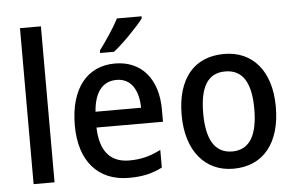

<svg xmlns="http://www.w3.org/2000/svg" viewBox="-53 -844 1433 932"><g transform="rotate(-5 663.5 -378.0)"><path d="M177 0V-760H75V0Z M668 -756V-766H548C525 -721 484 -661 452 -618V-606H520C566 -642 640 -718 668 -756ZM519 -549C384 -549 299 -447 299 -266C299 -92 389 10 539 10C606 10 653 -1 702 -26V-112C651 -86 606 -74 548 -74C455 -74 406 -133 403 -247H727V-307C727 -452 651 -549 519 -549ZM520 -469C592 -469 626 -408 627 -324H405C412 -419 452 -469 520 -469Z M1279 -271C1279 -450 1187 -549 1051 -549C903 -549 820 -447 820 -271C820 -97 910 10 1048 10C1196 10 1279 -98 1279 -271ZM925 -270C925 -396 962 -464 1049 -464C1136 -464 1174 -395 1174 -271C1174 -145 1136 -74 1050 -74C963 -74 925 -146 925 -270Z"/></g></svg>

Font: Noto Sans Lao Looped SemiCondensed Medium
Style: Regular
Weight: 500
Width: 4
Designer: Mark Frömberg, Ben Mitchell
Foundry: The Fontpad Ltd
Version: Version 1.002